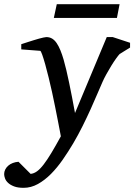

<svg xmlns="http://www.w3.org/2000/svg" viewBox="-100 -672 644 921"><path d="M474.1 -413.1Q468.3 -407.2 457 -391.6Q445.8 -376 433.8 -356.4Q421.9 -336.9 410.4 -316.2Q398.9 -295.4 392.1 -279.8Q381.3 -255.9 366.9 -221.7Q352.5 -187.5 334.7 -148.2Q316.9 -108.9 295.9 -66.7Q274.9 -24.4 251 16.1Q227.5 55.7 200.9 94Q174.3 132.3 144.5 162.4Q114.7 192.4 81.8 210.7Q48.8 229 13.2 229Q-14.2 229 -32.2 222.2Q-50.3 215.3 -61 205.3Q-71.8 195.3 -75.9 183.8Q-80.1 172.4 -80.1 163.1Q-80.1 151.9 -75 141.4Q-69.8 130.9 -60.5 122.8Q-51.3 114.7 -38.6 109.9Q-25.9 105 -11.2 104L46.9 162.1Q62.5 160.6 77.6 149.7Q92.8 138.7 109.6 116.7Q126.5 94.7 146.5 61.5Q166.5 28.3 191.9 -18.1Q190.9 -23.9 187 -44.2Q183.1 -64.5 177.5 -93.5Q171.9 -122.6 164.8 -157.7Q157.7 -192.9 149.9 -229Q142.1 -264.2 133.5 -299.6Q125 -335 116.9 -363.3Q108.9 -391.6 102.5 -409.7Q96.2 -427.7 92.8 -428.2L2 -435.1V-460L15.6 -464.4Q25.4 -467.8 37.1 -471.4Q48.8 -475.1 62 -479.2Q75.2 -483.4 86.9 -486.6Q98.6 -489.7 108.2 -491.9Q117.7 -494.1 122.1 -494.1Q138.2 -494.1 150.4 -486.6Q162.6 -479 172.1 -464.8Q181.6 -450.7 189.7 -430.9Q197.8 -411.1 205.1 -386.2Q217.8 -341.8 231.4 -276.1Q245.1 -210.4 259.8 -129.9L412.1 -494.1H440.9L523.9 -466.8V-443.8ZM460.9 -585.9H158.2L172.4 -651.9H473.6Z"/></svg>

Font: Charis SIL
Style: Italic
Weight: 400
Italic angle: -11°
Foundry: SIL International
Version: Version 4.112